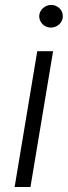

<svg xmlns="http://www.w3.org/2000/svg" viewBox="-20 -751 272 771"><path d="M129.6 -545.5H193.2L102.3 0H38.7ZM137.4 -686.8Q137.8 -696 141.7 -704Q145.6 -712 152.2 -718Q158.7 -724.1 167.3 -727.6Q175.8 -731.2 185.4 -731.2Q195.3 -731.2 204 -727.5Q212.7 -723.7 219.1 -717.5Q225.5 -711.3 229 -702.8Q232.6 -694.2 232.2 -684.7Q232.2 -675.8 228.3 -667.6Q224.4 -659.4 217.9 -653.4Q211.3 -647.4 202.6 -643.8Q193.9 -640.3 184.3 -640.3Q174.4 -640.3 165.7 -644Q157 -647.7 150.7 -653.9Q144.5 -660.2 141 -668.7Q137.4 -677.2 137.4 -686.8Z"/></svg>

Font: Inter P Light
Style: Italic
Weight: 300
Italic angle: 9.39999°
Designer: Rasmus Andersson
Foundry: rsms
Version: Version 3.018;git-588b23468